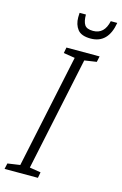

<svg xmlns="http://www.w3.org/2000/svg" viewBox="-190 -970 653 1029"><g transform="rotate(15 136.5 -456.0)"><path d="M327 -912H291Q275 -837 212 -837Q177 -837 165 -855.5Q153 -874 153 -912H118Q117 -902 117 -887Q117 -847 137.5 -820.5Q158 -794 210 -794Q307 -794 327 -912ZM131 0 137 -32 75 -42 208 -672 275 -682 282 -714H98L92 -682L155 -672L22 -42L-47 -32L-54 0Z"/></g></svg>

Font: Noto Sans Display Condensed Light
Style: Italic
Weight: 300
Width: 3
Designer: Monotype Design team
Foundry: Monotype Imaging Inc.
Version: 1.000